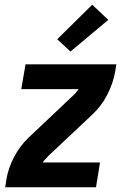

<svg xmlns="http://www.w3.org/2000/svg" viewBox="-20 -792 540 812"><path d="M2 0 7 -33Q15 -81 39.5 -128Q64 -175 102 -211L286 -385Q294 -392 300.5 -399.5Q307 -407 312 -415H70L88 -520H472L467 -488Q458 -439 434 -392Q410 -345 372 -309L187 -135Q180 -128 173 -120.5Q166 -113 161 -105H403L386 0ZM278 -574 222 -626 370 -772 438 -708Z"/></svg>

Font: Iosevka Curly Extrabold
Style: Italic
Weight: 800
Italic angle: -9°
Monospace: yes
Designer: Belleve Invis
Foundry: Belleve Invis
Version: Version 22.1.2; ttfautohint (v1.8.4)